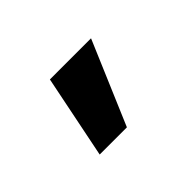

<svg xmlns="http://www.w3.org/2000/svg" viewBox="-50 -48 424 424"><g transform="rotate(-45 162.0 163.5)"><path d="M244 66H115.5L76 261H161Z"/></g></svg>

Font: Hauora ExtraBold
Style: Regular
Weight: 800
Designer: Wayne Shih
Foundry: WCYS
Version: Version 1.001